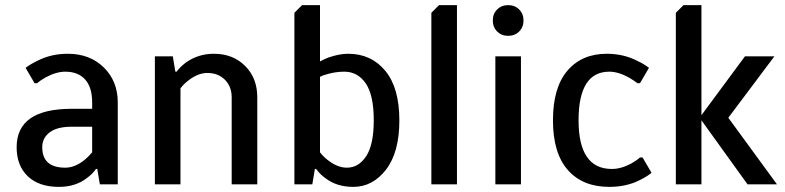

<svg xmlns="http://www.w3.org/2000/svg" viewBox="-20 -720 3065 750"><path d="M210 10Q132 10 88.5 -31.5Q45 -73 45 -145Q45 -295 260 -295H340V-320Q340 -379 312.5 -409.5Q285 -440 235 -440Q199 -440 157 -417Q136 -405 125 -395H115L80 -455Q100 -470 125 -482Q179 -510 245 -510Q331 -510 385.5 -456.5Q440 -403 440 -320V0H370L360 -60H355Q341 -40 320 -25Q276 10 210 10ZM235 -65Q272 -65 310 -95Q326 -108 340 -125V-225H260Q203 -225 174 -203Q145 -181 145 -145Q145 -65 235 -65Z M585 0V-500H655L665 -440H670Q681 -456 705 -475Q754 -510 815 -510Q890 -510 937.5 -462.5Q985 -415 985 -340V0H885V-340Q885 -382 858.5 -408.5Q832 -435 790 -435Q753 -435 715 -405Q698 -392 685 -375V0Z M1360 10Q1294 10 1250 -25Q1229 -40 1215 -60H1210L1200 0H1130V-670L1160 -700H1230V-480Q1242 -487 1262 -495Q1305 -510 1340 -510Q1430 -510 1485 -443.5Q1540 -377 1540 -250Q1540 -125 1488 -57.5Q1436 10 1360 10ZM1335 -65Q1381 -65 1410.5 -110Q1440 -155 1440 -250Q1440 -349 1408.5 -394.5Q1377 -440 1325 -440Q1291 -440 1257 -430Q1239 -425 1230 -420V-125Q1243 -108 1260 -95Q1298 -65 1335 -65Z M1665 0V-670L1695 -700H1765V0Z M2008 -597Q1991 -580 1965 -580Q1939 -580 1922 -597Q1905 -614 1905 -640Q1905 -666 1922 -683Q1939 -700 1965 -700Q1991 -700 2008 -683Q2025 -666 2025 -640Q2025 -614 2008 -597ZM1915 0V-500H2015V0Z M2360 10Q2256 10 2198 -56Q2140 -122 2140 -250Q2140 -378 2196.5 -444Q2253 -510 2350 -510Q2416 -510 2470 -482Q2496 -470 2515 -455L2480 -395H2470Q2457 -405 2437 -417Q2395 -440 2360 -440Q2240 -440 2240 -250Q2240 -60 2370 -60Q2407 -60 2447 -82Q2468 -94 2480 -105H2490L2525 -45Q2507 -30 2480 -17Q2428 10 2360 10Z M2620 0V-670L2650 -700H2720V-270L2890 -500H3005L2825 -260L3015 0H2900L2720 -250V0Z"/></svg>

Font: Scada
Style: Regular
Weight: 400
Designer: Jovanny Lemonad
Foundry: Jovanny Lemonad
Version: Version 4.100;PS 004.100;hotconv 1.0.88;makeotf.lib2.5.64775